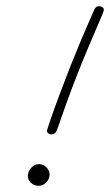

<svg xmlns="http://www.w3.org/2000/svg" viewBox="-20 -600 355 620"><path d="M300 -580Q306 -580 311 -576.5Q316 -573 315 -566Q315 -563 301.5 -532Q288 -501 268.5 -455Q249 -409 229 -358Q212 -315 197.5 -275Q183 -235 174 -208.5Q165 -182 162 -176Q157 -166 145 -166Q141 -166 136 -169.5Q131 -173 132 -180Q133 -184 143 -213.5Q153 -243 170 -288.5Q187 -334 206 -383Q224 -428 241 -468.5Q258 -509 270.5 -537Q283 -565 285 -570Q290 -580 300 -580ZM106 -70Q120 -70 130.5 -59Q141 -48 140 -34Q139 -20 128.5 -10Q118 0 104 0Q90 0 79.5 -10Q69 -20 70 -34Q71 -48 81.5 -59Q92 -70 106 -70Z"/></svg>

Font: Ms Madi
Style: Regular
Weight: 400
Designer: Robert E. Leuschke
Foundry: Robert E. Leuschke
Version: Version 1.010; ttfautohint (v1.8.3)